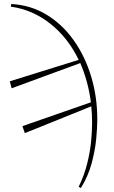

<svg xmlns="http://www.w3.org/2000/svg" viewBox="-20 -759 571 959"><path d="M373 174Q401 116 415.5 58Q430 0 435 -52Q440 -104 440 -144Q440 -166 439 -187Q438 -208 436 -228L104 -94L92 -129L434 -248Q427 -302 413.5 -351Q400 -400 381 -444L38 -318L29 -353L373 -460Q320 -570 232 -640Q144 -710 34 -726L36 -739Q132 -734 211 -686.5Q290 -639 347 -559.5Q404 -480 435 -378Q466 -276 466 -162Q466 -123 460.5 -65Q455 -7 437.5 57.5Q420 122 384 180Z"/></svg>

Font: Source Serif 4 ExtraLight
Style: Regular
Weight: 200
Designer: Frank Grießhammer
Foundry: Adobe
Version: Version 4.005;hotconv 1.1.0;makeotfexe 2.6.0